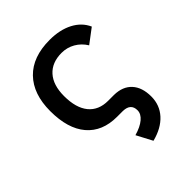

<svg xmlns="http://www.w3.org/2000/svg" viewBox="-212 -651 1010 1010"><g transform="rotate(-45 293.0 -146.0)"><path d="M340.3 234.4 293.9 146.5Q341.8 132.8 368.2 110.6Q394.5 88.4 394.5 61.5Q394.5 11.2 337.4 9.8H293.9Q185.1 9.8 125.7 -59.8Q66.4 -129.4 66.4 -259.8Q66.4 -386.7 134.5 -457Q202.6 -527.3 329.1 -527.3Q404.8 -527.3 458.7 -499.3Q512.7 -471.2 535.6 -419.9L456.1 -359.9Q434.1 -395.5 399.9 -415Q365.7 -434.6 325.2 -434.6Q253.4 -434.6 213.6 -390.4Q173.8 -346.2 173.8 -264.6Q173.8 -176.3 211.9 -129.6Q250 -83 320.3 -83H364.3Q427.7 -82 462.4 -44.2Q497.1 -6.3 497.1 61.5Q497.1 125 456.1 170.2Q415 215.3 340.3 234.4Z"/></g></svg>

Font: CaskaydiaMono NF
Style: Regular
Weight: 400
Designer: Aaron Bell
Foundry: Saja Typeworks
Version: Version 2111.001; ttfautohint (v1.8.4);Nerd Fonts 3.1.1